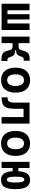

<svg xmlns="http://www.w3.org/2000/svg" viewBox="1470 -2036 577 3556"><g transform="rotate(90 1758.0 -258.5)"><path d="M49.8 0H536.1V-517.6H415.5V-108.4H341.3V-517.6H243.7V-108.4H170.4V-517.6H49.8Z M658.2 0H778.8V-203.1H839.8C878.4 -203.1 896 -189.9 904.3 -163.1L928.2 -84C948.2 -20.5 992.7 2.4 1076.2 2.4H1109.9V-108.4H1088.9C1065.4 -108.4 1052.7 -115.7 1045.4 -134.8L1023.9 -191.9C1010.7 -229.5 975.1 -249.5 920.4 -249.5H912.1V-268.1H915.5C968.8 -268.1 1001 -288.1 1014.2 -325.7L1035.6 -382.8C1043 -401.9 1055.7 -409.2 1079.1 -409.2H1105V-520H1071.3C992.7 -520 952.1 -497.1 930.7 -433.6L904.3 -354.5C895.5 -327.6 877.9 -314.5 839.8 -314.5H778.8V-517.6H658.2Z M1464.8 9.8C1611.8 9.8 1696.3 -87.9 1696.3 -258.8C1696.3 -429.7 1611.8 -527.3 1464.8 -527.3C1317.9 -527.3 1233.4 -429.7 1233.4 -258.8C1233.4 -87.9 1317.9 9.8 1464.8 9.8ZM1464.8 -102.5C1396.5 -102.5 1357.4 -159.2 1357.4 -258.8C1357.4 -358.9 1396.5 -415 1464.8 -415C1533.2 -415 1572.3 -358.9 1572.3 -258.8C1572.3 -159.2 1533.2 -102.5 1464.8 -102.5Z M1783.7 0C1945.8 0 1995.1 -56.2 1995.1 -244.6V-406.7H2148.9V0H2269.5V-517.6H1880.9V-241.2C1880.9 -141.1 1858.4 -110.8 1783.7 -110.8Z M2636.7 9.8C2783.7 9.8 2868.2 -87.9 2868.2 -258.8C2868.2 -429.7 2783.7 -527.3 2636.7 -527.3C2489.7 -527.3 2405.3 -429.7 2405.3 -258.8C2405.3 -87.9 2489.7 9.8 2636.7 9.8ZM2636.7 -102.5C2568.4 -102.5 2529.3 -159.2 2529.3 -258.8C2529.3 -358.9 2568.4 -415 2636.7 -415C2705.1 -415 2744.1 -358.9 2744.1 -258.8C2744.1 -159.2 2705.1 -102.5 2636.7 -102.5Z M3313 9.8C3432.6 9.8 3483.4 -68.8 3483.4 -253.9C3483.4 -445.8 3432.6 -527.3 3313 -527.3C3210.9 -527.3 3161.1 -461.9 3151.4 -311H3091.8V-517.6H2978.5V0H3091.8V-204.1H3151.4C3159.7 -54.7 3209.5 9.8 3313 9.8ZM3307.1 -96.2C3269 -96.2 3252.4 -143.1 3252.4 -253.9C3252.4 -371.6 3269 -421.4 3307.1 -421.4C3344.7 -421.4 3361.3 -371.6 3361.3 -253.9C3361.3 -143.1 3344.7 -96.2 3307.1 -96.2Z"/></g></svg>

Font: Cascadia Mono SemiBold
Style: Regular
Weight: 600
Monospace: yes
Designer: Aaron Bell
Foundry: Saja Typeworks
Version: Version 2404.023